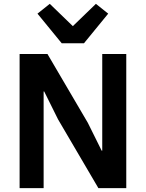

<svg xmlns="http://www.w3.org/2000/svg" viewBox="-20 -979 759 999"><path d="M282 -358 210 -503H207V0H82V-698H227L437 -340L509 -195H512V-698H637V0H492ZM301 -754 175 -908 239 -959 359 -843 479 -959 543 -908 417 -754Z"/></svg>

Font: IBM Plex Sans SmBld
Style: Regular
Weight: 600
Designer: Mike Abbink, Paul van der Laan, Pieter van Rosmalen
Foundry: Bold Monday
Version: Version 3.005